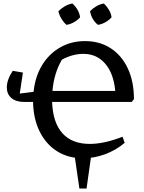

<svg xmlns="http://www.w3.org/2000/svg" viewBox="-20 -895 826 1098"><path d="M119 -312Q71 -312 45 -334.5Q19 -357 19 -395Q19 -439 53 -490L111 -480L93 -360L172 -370Q181 -457 220.5 -522Q260 -587 323.5 -623.5Q387 -660 466 -660Q551 -660 614 -618.5Q677 -577 711.5 -502.5Q746 -428 746 -328L733 -312H278Q282 -195 336.5 -133.5Q391 -72 494 -72Q575 -72 681 -113L693 -78Q643 -36 581 -13Q519 10 454 10Q370 10 306.5 -30Q243 -70 207 -142.5Q171 -215 169 -312ZM457 -587Q396 -587 334 -554Q288 -474 280 -375H639Q630 -475 581.5 -531Q533 -587 457 -587ZM394 -875Q411 -860 423 -839.5Q435 -819 438 -796Q424 -780 403 -768Q382 -756 360 -753Q344 -767 331.5 -787.5Q319 -808 314 -831Q330 -847 350.5 -859Q371 -871 394 -875ZM574 -875Q590 -860 602.5 -839.5Q615 -819 618 -796Q604 -780 583 -768Q562 -756 540 -753Q504 -782 495 -831Q510 -847 530.5 -859Q551 -871 574 -875ZM434 183 404 -23H504L475 183Z"/></svg>

Font: Piazzolla SC Medium
Style: Regular
Weight: 500
Designer: Juan Pablo del Peral
Foundry: Huerta Tipografica
Version: Version 1.330